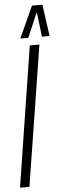

<svg xmlns="http://www.w3.org/2000/svg" viewBox="-65 -925 333 954"><g transform="rotate(-5 101.0 -448.0)"><path d="M-5 0 105 -700H153L42 0ZM61 -738 133 -896H185L207 -738H169L154 -862L101 -738Z"/></g></svg>

Font: Georama ExtraCondensed Light
Style: Italic
Weight: 300
Width: 2
Italic angle: -9°
Designer: Jean-Baptiste Levee
Foundry: Production Type
Version: Version 1.000